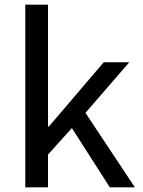

<svg xmlns="http://www.w3.org/2000/svg" viewBox="-20 -800 611 820"><path d="M88 -780H185V-260H189L423 -534H532L345 -318L556 0H449L287 -253L185 -140V0H88Z"/></svg>

Font: Nebula Sans Medium
Style: Regular
Weight: 500
Designer: Paul D. Hunt for Adobe (as Source Sans)
Foundry: Nebula Entertainment & Broadcasting LLC
Version: Version 1.010